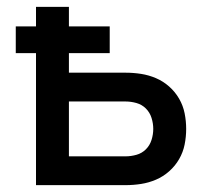

<svg xmlns="http://www.w3.org/2000/svg" viewBox="-20 -540 640 560"><path d="M85 0V-385H26V-463H85V-520H181V-463H300V-385H181V-328H346Q369 -328 391.5 -324.5Q414 -321 435 -312Q456 -303 473.5 -287.5Q491 -272 502.5 -252Q514 -232 518.5 -209.5Q523 -187 523 -164Q523 -141 518.5 -118.5Q514 -96 502.5 -76Q491 -56 473.5 -40.5Q456 -25 435 -16Q414 -7 391.5 -3.5Q369 0 346 0ZM346 -84Q362 -84 378 -88.5Q394 -93 405.5 -104.5Q417 -116 422 -132Q427 -148 427 -164Q427 -180 422 -196Q417 -212 405.5 -223.5Q394 -235 378 -239.5Q362 -244 346 -244H181V-84Z"/></svg>

Font: Iosevka Fixed Curly Md Ex
Style: Regular
Weight: 500
Width: 7
Monospace: yes
Designer: Belleve Invis
Foundry: Belleve Invis
Version: Version 30.1.2